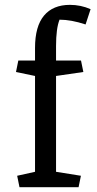

<svg xmlns="http://www.w3.org/2000/svg" viewBox="-20 -783 405 803"><path d="M214.4 -590.3V-529.8H318.8L328.6 -481.9L214.4 -465.3V-64.5L318.4 -47.9L308.6 0H61.5L51.8 -47.9L126.5 -64.5V-465.3L46.9 -481.9L56.6 -529.8H126.5V-582.5Q126.5 -672.9 164.1 -717.8Q201.7 -762.7 272.5 -762.7Q317.9 -762.7 358.9 -744.6L337.9 -680.7Q277.8 -700.7 229 -700.7Q214.4 -664.1 214.4 -590.3Z"/></svg>

Font: NoticiaText-Regular
Style: Regular
Weight: 400
Designer: JM Sole
Foundry: JM Sole
Version: Version 1.003